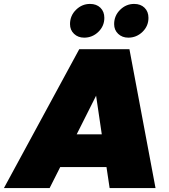

<svg xmlns="http://www.w3.org/2000/svg" viewBox="-70 -959 863 979"><path d="M489 0 473 -107H237L183 0H-50L334 -708H590L723 0ZM359 -767Q328 -767 307.5 -786.5Q287 -806 287 -836Q287 -879 317.5 -909Q348 -939 389 -939Q422 -939 442 -919.5Q462 -900 462 -868Q462 -826 431.5 -796.5Q401 -767 359 -767ZM584 -767Q553 -767 532.5 -786.5Q512 -806 512 -836Q512 -879 542.5 -909Q573 -939 614 -939Q647 -939 667 -919.5Q687 -900 687 -868Q687 -826 656.5 -796.5Q626 -767 584 -767ZM449 -274 420 -471 321 -274Z"/></svg>

Font: Poppins Black
Style: Italic
Weight: 900
Italic angle: -10°
Designer: Ninad Kale (Devanagari), Jonny Pinhorn (Latin)
Foundry: Indian Type Foundry
Version: Version 3.200;PS 1.000;hotconv 16.6.54;makeotf.lib2.5.65590